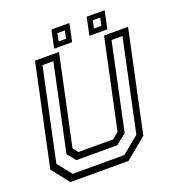

<svg xmlns="http://www.w3.org/2000/svg" viewBox="-147 -948 975 1065"><g transform="rotate(-20 340.5 -415.5)"><path d="M86 0 5 -103 132 -700H273.5L161 -172L185 -141.5H390L427 -172L539.5 -700H681L554 -103L429 0ZM114 -38.5H418.5L519.5 -121.5L634.5 -662.5H570L462 -152.5L400.5 -103H159L118.5 -152.5L226.5 -662.5H162.5L47.5 -121.5ZM462.5 -726 484.5 -831H590.5L568.5 -726ZM254.5 -726 276.5 -831H382.5L360.5 -726ZM291.5 -755.5H335.5L345 -801H301ZM500 -755.5H544L553.5 -801H509.5Z"/></g></svg>

Font: Tourney
Style: Italic
Weight: 400
Italic angle: -12°
Version: Version 1.015